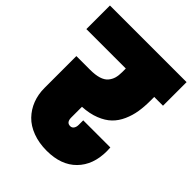

<svg xmlns="http://www.w3.org/2000/svg" viewBox="-224 -853 975 975"><g transform="rotate(45 264.0 -365.5)"><path d="M-11.2 -570.8V-740.2H539.1V-570.8H476.1V-544.9Q476.1 -500.5 470.2 -464.1Q464.4 -427.7 449 -393.1Q433.6 -358.4 408.9 -334.5Q384.3 -310.5 344.5 -294.7Q304.7 -278.8 252 -275.9V-199.2Q252 -164.1 278.8 -164.1Q291.5 -164.1 298.3 -174.1Q305.2 -184.1 305.2 -199.2V-231.9H500Q501 -219.7 501 -206.1Q501 -107.4 443.6 -49.3Q386.2 8.8 283.2 8.8Q227.5 8.8 182.6 -8.1Q137.7 -24.9 108.9 -54.7Q80.1 -84.5 64.9 -123.8Q49.8 -163.1 49.8 -209V-438H147.9Q185.5 -438 210.7 -445.8Q235.8 -453.6 248.8 -469Q261.7 -484.4 266.8 -502.2Q272 -520 272 -544.9V-570.8Z"/></g></svg>

Font: SVN-Poppins Black
Style: Regular
Weight: 900
Designer: Ninad Kale (Devanagari), Jonny Pinhorn (Latin)
Foundry: Indian Type Foundry
Version: Version 3.002 2017